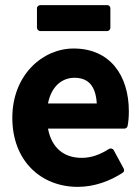

<svg xmlns="http://www.w3.org/2000/svg" viewBox="-20 -704 547 748"><path d="M28 -245C28 -77 140 24 283 24C348 24 409 1 458 -31C463 -34 465 -41 462 -47L423 -119C419 -126 410 -127 405 -124C370 -102 337 -89 298 -89C229 -89 181 -128 167 -203H465C470 -203 476 -207 477 -213C480 -227 482 -247 482 -270C482 -411 408 -515 267 -515C145 -515 28 -411 28 -245ZM167 -301C180 -368 222 -401 270 -401C325 -401 353 -368 357 -301ZM124 -596C124 -591 129 -583 137 -583H398C403 -583 410 -588 410 -596V-672C410 -677 406 -684 398 -684H137C132 -684 124 -680 124 -672Z"/></svg>

Font: Falling Sky
Style: Bd
Weight: 700
Designer: Paul D. Hunt
Foundry: Adobe Systems Incorporated
Version: Version 1.02